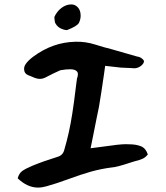

<svg xmlns="http://www.w3.org/2000/svg" viewBox="-20 -865 751 869"><path d="M278 -729Q242 -735 229 -763Q228 -767 227 -775Q226 -783 226 -788Q237 -813 258 -829Q279 -845 303 -845Q320 -845 332.5 -831.5Q345 -818 345 -794Q345 -777 337 -761Q328 -746 284 -729ZM152 -16Q104 -16 60 -58Q66 -80 80 -90.5Q94 -101 127 -115Q181 -137 240 -155Q265 -162 271 -187Q283 -228 291.5 -266.5Q300 -305 307.5 -353Q315 -401 323 -468L327 -499Q328 -501 328 -508Q337 -532 328.5 -541.5Q320 -551 300 -551.5Q280 -552 253 -547Q239 -541 222.5 -533Q206 -525 187 -515Q174 -508 160 -508Q147 -508 129 -516Q121 -520 116 -521.5Q111 -523 109 -524Q89 -532 89 -553Q89 -565 97 -576Q107 -591 131 -609Q219 -674 321 -676Q344 -677 367 -673.5Q390 -670 412 -663Q453 -650 486 -642L601 -609Q604 -609 611.5 -606.5Q619 -604 627 -596Q635 -589 629 -579Q623 -569 611.5 -562.5Q600 -556 588 -556Q581 -557 571.5 -557Q562 -557 549 -558L527 -559L456 -567L451 -531Q444 -484 438.5 -447Q433 -410 428 -382Q423 -358 416.5 -326Q410 -294 402 -253L390 -194L482 -206Q536 -214 563 -212Q596 -212 618 -203Q640 -194 649 -166Q639 -153 626.5 -147Q614 -141 586 -134L567 -128Q507 -108 485 -107Q438 -101 393 -88.5Q348 -76 283 -52Q261 -44 238.5 -36.5Q216 -29 191 -22Q170 -16 152 -16Z"/></svg>

Font: Mansalva
Style: Regular
Weight: 400
Designer: Carolina Short
Foundry: Carolina Short
Version: Version 2.112; ttfautohint (v1.8.4.7-5d5b)